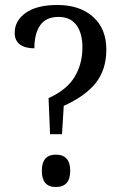

<svg xmlns="http://www.w3.org/2000/svg" viewBox="-20 -744 496 771"><path d="M175 -350Q248 -383 279.5 -435Q311 -487 311 -554Q311 -610 287 -643Q263 -676 215 -676Q164 -676 141 -642Q118 -608 118 -550Q81 -550 60 -565.5Q39 -581 39 -612Q39 -661 83.5 -692.5Q128 -724 211 -724Q300 -724 353.5 -676.5Q407 -629 407 -545Q407 -465 365 -411.5Q323 -358 236 -319L229 -205H181ZM148 -58Q148 -123 204 -123Q262 -123 262 -58Q262 7 204 7Q148 7 148 -58Z"/></svg>

Font: Noto Serif Narrow
Style: Regular
Weight: 400
Width: 4
Designer: Monotype Design Team
Foundry: Monotype Imaging Inc.
Version: Version 1.001